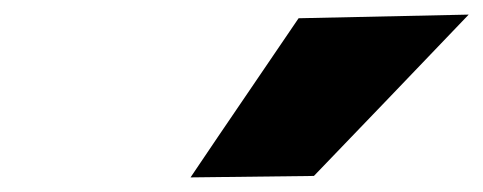

<svg xmlns="http://www.w3.org/2000/svg" viewBox="-20 -796 662 263"><path d="M241 -553Q278 -608 315 -662.2Q352 -716.5 389 -771L622 -776Q567 -718.5 513.8 -663Q460.5 -607.5 410 -555Z"/></svg>

Font: Commissioner Black
Style: Italic
Weight: 900
Italic angle: -12°
Designer: Kostas Bartsokas
Foundry: Kostas Bartsokas
Version: Version 1.000; ttfautohint (v1.8.3)